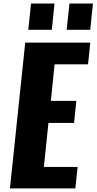

<svg xmlns="http://www.w3.org/2000/svg" viewBox="-20 -1046 536 1066"><path d="M350.1 -880.4 365.7 -1026.4H496.1L481 -880.4ZM137.2 -880.4 152.3 -1026.4H282.7L267.6 -880.4ZM35.2 0 120.1 -809.6H481.4L468.8 -689H283.2L262.2 -485.8H403.8L391.1 -363.3H249L223.6 -119.1H411.1L398.4 0Z"/></svg>

Font: Oswald
Style: Bold
Weight: 700
Designer: Vernon Adams
Foundry: Vernon Adams
Version: 3.0; ttfautohint (v0.94.23-7a4d-dirty) -l 8 -r 50 -G 200 -x 